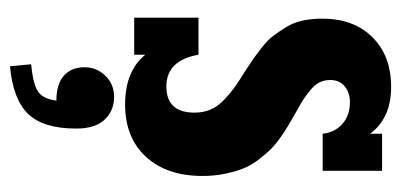

<svg xmlns="http://www.w3.org/2000/svg" viewBox="-228 -323 798 382"><g transform="rotate(90 171.0 -132.0)"><path d="M205.1 -320.8Q220.7 -312 229.7 -306.6Q238.8 -301.3 253.7 -290.8Q268.6 -280.3 277.6 -271Q286.6 -261.7 297.9 -247.1Q309.1 -232.4 315.2 -217Q321.3 -201.7 325.7 -180.7Q330.1 -159.7 330.1 -136.2Q330.1 -64.9 292 -23.4Q253.9 18.1 188 18.1Q121.6 18.1 88.9 -22V0H15.1V-127.9H88.9Q100.1 -64 151.9 -64Q204.1 -64 204.1 -120.1Q204.1 -137.2 198.2 -151.4Q192.4 -165.5 179.4 -178Q166.5 -190.4 155.5 -198.5Q144.5 -206.5 124 -219.2Q106.4 -230.5 98.4 -236.1Q90.3 -241.7 74.7 -253.9Q59.1 -266.1 51.3 -276.6Q43.5 -287.1 34.2 -302Q24.9 -316.9 21 -335Q17.1 -353 17.1 -374Q17.1 -437 54.2 -474.1Q91.3 -511.2 152.8 -511.2Q215.3 -511.2 246.1 -469.2V-493.2H319.8V-375H246.1Q243.2 -399.9 226.1 -414.6Q209 -429.2 184.1 -429.2Q164.1 -429.2 151.6 -418.7Q139.2 -408.2 139.2 -390.1Q139.2 -378.4 143.8 -368.9Q148.4 -359.4 159.2 -350.6Q169.9 -341.8 179 -335.9Q188 -330.1 205.1 -320.8ZM172.9 40Q200.2 40 218 58.8Q235.8 77.6 235.8 115.2Q235.8 180.7 206.8 210.9Q177.7 241.2 111.8 247.1L107.9 205.1Q147.5 201.2 162.1 191.4Q176.8 181.6 180.2 154.8Q147.5 154.8 130.6 139.9Q113.8 125 113.8 99.1Q113.8 74.7 130.6 57.4Q147.5 40 172.9 40Z"/></g></svg>

Font: Margherita Black
Style: Regular
Weight: 900
Designer: James Puckett
Foundry: Dunwich Type Founders
Version: Version 1.008;hotconv 1.0.109;makeotfexe 2.5.65596